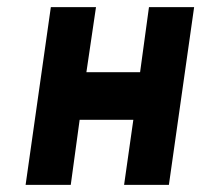

<svg xmlns="http://www.w3.org/2000/svg" viewBox="-20 -520 566 540"><path d="M52 0H179L204 -183H355L329 0H455L526 -500H399L374 -317H223L250 -500H123Z"/></svg>

Font: Unageo
Style: Bold-Italic
Weight: 700
Designer: Richard Sepsi
Foundry: Richard Sepsi
Version: Version 2.000